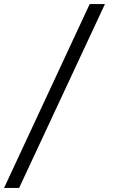

<svg xmlns="http://www.w3.org/2000/svg" viewBox="-87 -720 564 944"><path d="M-67 204H7L429 -700H354Z"/></svg>

Font: Red Hat Display
Style: Regular
Weight: 400
Designer: Pentagram, MCKL
Foundry: Pentagram, MCKL
Version: Version 1.023